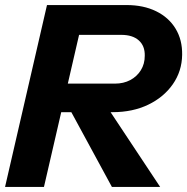

<svg xmlns="http://www.w3.org/2000/svg" viewBox="-33 -740 741 760"><path d="M-13 0 153 -720H468Q535 -720 585 -695.5Q635 -671 662 -626.5Q689 -582 688 -523Q687 -458 651 -406.5Q615 -355 553.5 -325.5Q492 -296 413 -296H177L203 -409H422Q456 -409 482.5 -423Q509 -437 524.5 -462Q540 -487 540 -519Q541 -558 516.5 -580Q492 -602 447 -602H280L141 0ZM410 0 207 -374H353L601 0Z"/></svg>

Font: Instrument Sans
Style: Bold Italic
Weight: 700
Italic angle: -13°
Designer: Rodrigo Fuenzalida
Foundry: fragTYPE
Version: Version 1.000;gftools[0.9.28]